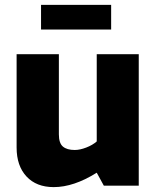

<svg xmlns="http://www.w3.org/2000/svg" viewBox="-20 -760 638 786"><path d="M48 -156V-538H221V-210Q221 -174 237.5 -160Q254 -146 286 -146Q307 -146 333 -156Q359 -166 376 -181V-538H548V0H405L376 -53Q282 6 200 6Q129 6 88.5 -37.5Q48 -81 48 -156ZM148 -740H435V-639H148Z"/></svg>

Font: Exo ExtraBold
Style: Regular
Weight: 800
Designer: Natanael Gama
Foundry: Natanael Gama
Version: Version 1.500